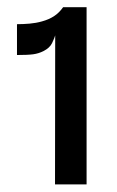

<svg xmlns="http://www.w3.org/2000/svg" viewBox="-20 -936 318 520"><path d="M129 -436.5 129.5 -844.5 151 -916.5H214.5V-436.5ZM26 -787V-870.5Q43 -870.5 60.2 -872Q77.5 -873.5 93.5 -878Q112 -883 126 -892Q140 -901 151 -916.5L131.5 -846Q127.5 -832.5 121 -819.2Q114.5 -806 97.5 -797.5Q84.5 -791 70 -789Q55.5 -787 26 -787Z"/></svg>

Font: Spline Sans
Style: Regular
Weight: 400
Designer: Eben Sorkin, Mirko Velimirovic
Foundry: Sorkin Type
Version: Version 1.001